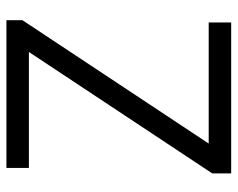

<svg xmlns="http://www.w3.org/2000/svg" viewBox="-91 -649 740 598"><g transform="rotate(-90 279.0 -350.0)"><path d="M38 0H508V-70H105L117 -49L515 -650V-700H55V-630H459L438 -663L38 -59Z"/></g></svg>

Font: Tilda Sans VF
Style: Regular
Weight: 400
Designer: ParaType Ltd
Foundry: ParaType Ltd
Version: Version 1.010